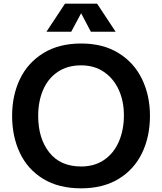

<svg xmlns="http://www.w3.org/2000/svg" viewBox="-20 -1009 882 1046"><path d="M46 0ZM46 -378Q46 -489 88.5 -578Q131 -667 216 -719.5Q301 -772 422 -772Q542 -772 626.5 -719.5Q711 -667 754 -577.5Q797 -488 797 -378Q797 -265 754 -175.5Q711 -86 626.5 -34.5Q542 17 422 17Q300 17 215.5 -34.5Q131 -86 88.5 -175.5Q46 -265 46 -378ZM655 -381Q655 -458 627 -519.5Q599 -581 546.5 -617Q494 -653 422 -653Q347 -653 294 -617Q241 -581 214.5 -518.5Q188 -456 188 -378Q188 -255 248.5 -178.5Q309 -102 422 -102Q495 -102 547.5 -138Q600 -174 627.5 -237.5Q655 -301 655 -381ZM475 -836 422 -937 368 -836H233L334 -989H509L610 -836Z"/></svg>

Font: Biryani
Style: Bold
Weight: 700
Designer: Dan Reynolds and Mathieu Reguer
Foundry: Dan Reynolds and Mathieu Reguer
Version: Version 1.004; ttfautohint (v1.1) -l 5 -r 5 -G 72 -x 0 -D la